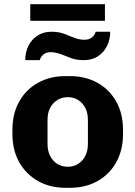

<svg xmlns="http://www.w3.org/2000/svg" viewBox="-20 -883 644 913"><path d="M290 10Q218 10 161 -22Q104 -54 71.5 -111.5Q39 -169 39 -246V-265Q39 -343 71.5 -400.5Q104 -458 161 -489.5Q218 -521 290 -521H314Q386 -521 443 -489.5Q500 -458 532.5 -400.5Q565 -343 565 -265V-246Q565 -169 532.5 -111Q500 -53 443 -21.5Q386 10 314 10ZM302 -90Q329 -90 350.5 -103Q372 -116 385 -140.5Q398 -165 398 -198V-313Q398 -347 385 -371Q372 -395 350.5 -408Q329 -421 302 -421Q275 -421 253.5 -408Q232 -395 219 -371Q206 -347 206 -313V-198Q206 -165 219 -140.5Q232 -116 253.5 -103Q275 -90 302 -90ZM100 -597Q100 -634 115 -664.5Q130 -695 158 -713.5Q186 -732 224 -732Q259 -732 284.5 -722.5Q310 -713 333 -703.5Q356 -694 382 -694Q403 -694 416.5 -704.5Q430 -715 435 -732H504Q504 -695 489 -664.5Q474 -634 446 -615.5Q418 -597 379 -597Q345 -597 320 -606Q295 -615 272 -624.5Q249 -634 221 -635Q201 -635 187.5 -624.5Q174 -614 169 -597ZM124 -784V-863H479V-784Z"/></svg>

Font: Chivo Medium
Style: Bold
Weight: 700
Version: Version 2.002